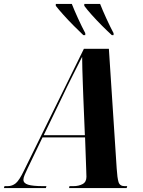

<svg xmlns="http://www.w3.org/2000/svg" viewBox="-77 -964 732 984"><path d="M-57 0 -54 -10H-38Q-14 -10 4 -25Q22 -40 46 -90L353 -714H481L521 -101Q524 -52 530.5 -31Q537 -10 562 -10H575L572 0H277L279 -10H299Q326 -10 346 -20.5Q366 -31 366 -58Q366 -64 365.5 -73Q365 -82 365 -90L359 -260H141L65 -102Q56 -83 49.5 -68Q43 -53 43 -43Q43 -25 67 -17.5Q91 -10 145 -10H161L158 0ZM235 -453 147 -271H358L350 -466Q349 -496 347.5 -535Q346 -574 345 -611.5Q344 -649 344 -673Q326 -637 297 -580Q268 -523 235 -453ZM350 -784Q329 -804 301 -832Q273 -860 248 -888Q223 -916 209 -934V-944H291Q304 -911 323 -869.5Q342 -828 360 -794V-784ZM496 -784Q474 -804 446 -832Q418 -860 393 -888Q368 -916 355 -934V-944H436Q449 -911 468 -869.5Q487 -828 505 -794V-784Z"/></svg>

Font: Noto Serif Display ExtraCondensed ExtraBold
Style: Italic
Weight: 800
Width: 2
Italic angle: -12°
Designer: Monotype Design Team
Foundry: Monotype Imaging Inc.
Version: Version 2.009